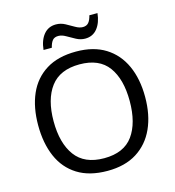

<svg xmlns="http://www.w3.org/2000/svg" viewBox="-131 -1023 1042 1143"><g transform="rotate(-15 390.5 -451.5)"><path d="M720 -358Q720 -247 682.5 -164.5Q645 -82 572 -36Q499 10 391 10Q280 10 206.5 -36Q133 -82 97 -165Q61 -248 61 -359Q61 -469 97 -551Q133 -633 206.5 -679Q280 -725 392 -725Q499 -725 572 -679.5Q645 -634 682.5 -551.5Q720 -469 720 -358ZM156 -358Q156 -223 213 -145.5Q270 -68 391 -68Q513 -68 569 -145.5Q625 -223 625 -358Q625 -493 569 -569.5Q513 -646 392 -646Q271 -646 213.5 -569.5Q156 -493 156 -358ZM208 -784Q214 -843 242.5 -877.5Q271 -912 318 -912Q348 -912 374.5 -897.5Q401 -883 425 -869Q449 -855 470 -855Q493 -855 505.5 -869.5Q518 -884 525 -913H575Q569 -855 541 -820Q513 -785 466 -785Q438 -785 411.5 -799Q385 -813 360.5 -827.5Q336 -842 314 -842Q290 -842 278 -827.5Q266 -813 259 -784Z"/></g></svg>

Font: Noto Sans Tai Le
Style: Regular
Weight: 400
Designer: Monotype Design Team
Foundry: Monotype Imaging Inc.
Version: Version 2.002; ttfautohint (v1.8.4.7-5d5b)